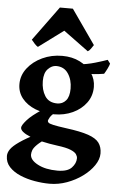

<svg xmlns="http://www.w3.org/2000/svg" viewBox="-63 -776 653 1058"><g transform="rotate(5 263.5 -247.0)"><path d="M517.6 48.8Q517.6 81.5 494.6 115.2Q471.7 148.9 433.3 177Q395 205.1 347.9 222.2Q300.8 239.3 252.4 239.3Q212.9 239.3 169.7 231.9Q126.5 224.6 89.1 208.7Q51.8 192.9 28.3 167.7Q4.9 142.6 4.9 106.9Q4.9 88.9 17.8 69.8Q30.8 50.8 65.2 26.9Q99.6 2.9 163.1 -29.8Q163.1 -29.8 178.5 -28.8Q193.8 -27.8 209.5 -24.7Q225.1 -21.5 226.6 -14.6Q184.1 12.7 165 31.5Q146 50.3 141.4 63.5Q136.7 76.7 136.7 87.9Q136.7 117.7 179.7 140.6Q222.7 163.6 289.1 163.6Q344.2 163.6 367.4 139.2Q390.6 114.7 390.6 86.4Q390.6 75.7 382.8 64.2Q375 52.7 350.8 42.7Q326.7 32.7 277.3 26.4Q181.6 13.7 125.5 -9Q69.3 -31.7 69.3 -55.2Q69.3 -67.9 94.7 -96.9Q120.1 -126 176.8 -162.6L270.5 -170.9Q230.5 -141.6 221.7 -125.5Q212.9 -109.4 212.9 -105.5Q212.9 -100.1 218 -95.2Q223.1 -90.3 245.4 -85.2Q267.6 -80.1 318.4 -73.2Q397 -63 440.2 -48.1Q483.4 -33.2 500.5 -9.8Q517.6 13.7 517.6 48.8ZM526.9 -449.2Q524.9 -439.5 515.9 -421.1Q506.8 -402.8 499 -390.6Q472.7 -386.2 443.1 -383.8Q413.6 -381.3 372.1 -382.8L354 -430.2Q400.4 -434.1 445.1 -447.3Q489.7 -460.4 512.2 -468.8ZM449.2 -313Q449.2 -263.2 421.1 -225.1Q393.1 -187 346.4 -165.5Q299.8 -144 243.7 -144Q186 -144 139.6 -162.6Q93.3 -181.2 66.2 -214.8Q39.1 -248.5 39.1 -293.9Q39.1 -341.8 69.8 -381.6Q100.6 -421.4 151.1 -445.1Q201.7 -468.8 261.2 -468.8Q316.4 -468.8 358.6 -447.5Q400.9 -426.3 425 -390.9Q449.2 -355.5 449.2 -313ZM322.3 -293Q322.3 -341.3 299.3 -375.7Q276.4 -410.2 232.4 -410.2Q208.5 -410.2 187.3 -388.4Q166 -366.7 166 -321.8Q166 -273.4 187.5 -239.3Q209 -205.1 255.9 -205.1Q284.7 -205.1 303.5 -226.6Q322.3 -248 322.3 -293ZM429.2 -543Q423.3 -533.7 415 -522Q406.7 -510.3 398.4 -506.3L259.8 -607.9L122.6 -506.3Q114.7 -510.3 103.8 -522Q92.8 -533.7 85.9 -543L224.6 -732.9H296.4Z"/></g></svg>

Font: Gentium Book Plus
Style: Bold
Weight: 700
Designer: Victor Gaultney, Annie Olsen, Iska Routamaa, Becca Hirsbrunner
Foundry: SIL International
Version: Version 6.101